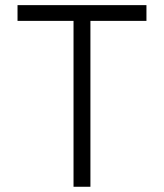

<svg xmlns="http://www.w3.org/2000/svg" viewBox="-20 -713 626 733"><path d="M260.7 0V-633.3H46.9V-693.4H539.1V-633.3H325.2V0Z"/></svg>

Font: CaskaydiaMono NF Light
Style: Regular
Weight: 300
Designer: Aaron Bell
Foundry: Saja Typeworks
Version: Version 2111.001; ttfautohint (v1.8.4);Nerd Fonts 3.1.1